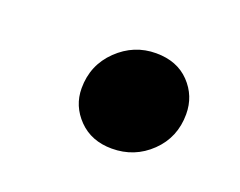

<svg xmlns="http://www.w3.org/2000/svg" viewBox="-47 -497 408 326"><g transform="rotate(20 157.5 -334.0)"><path d="M174 -245Q137 -245 114 -268.5Q91 -292 91 -324Q91 -366 120.5 -394.5Q150 -423 190 -423Q228 -423 250.5 -399.5Q273 -376 273 -343Q273 -301 244 -273Q215 -245 174 -245Z"/></g></svg>

Font: Source Serif 4 SmText
Style: Bold Italic
Weight: 700
Italic angle: -12°
Designer: Frank Grießhammer
Foundry: Adobe
Version: Version 4.005;hotconv 1.1.0;makeotfexe 2.6.0